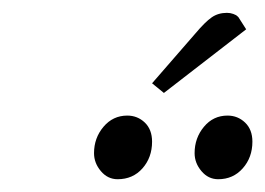

<svg xmlns="http://www.w3.org/2000/svg" viewBox="-20 -799 417 302"><path d="M127.9 -558.1Q127.9 -582 142.8 -599.6Q157.7 -617.2 180.2 -617.2Q196.3 -617.2 207.8 -606.2Q219.2 -595.2 219.2 -576.2Q219.2 -551.3 204.1 -534.2Q189 -517.1 165 -517.1Q149.4 -517.1 138.7 -529.8Q127.9 -542.5 127.9 -558.1ZM219.2 -668 287.1 -746.1Q302.7 -764.6 313 -771.7Q323.2 -778.8 336.9 -778.8Q342.3 -778.8 346.9 -777.1Q351.6 -775.4 353.5 -773.4L355 -772L367.2 -752.9L237.8 -652.8ZM286.1 -558.1Q286.1 -582 300.8 -599.6Q315.4 -617.2 337.9 -617.2Q354 -617.2 365.5 -606.2Q377 -595.2 377 -576.2Q377 -551.3 361.8 -534.2Q346.7 -517.1 323.2 -517.1Q307.6 -517.1 296.9 -529.8Q286.1 -542.5 286.1 -558.1Z"/></svg>

Font: Dehuti Alt
Style: Italic
Weight: 400
Version: Version 1.2